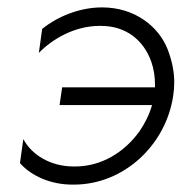

<svg xmlns="http://www.w3.org/2000/svg" viewBox="-20 -490 508 519"><path d="M148 -254 141 -206H391C384 -181 372 -157 357 -135C316 -78 254 -40 183 -40C182 -40 180 -40 179 -40C117 -40 66 -71 43 -114L34 -49C66 -13 119 9 175 9C176 9 178 9 180 9C315 9 428 -98 448 -230C450 -243 451 -255 451 -268C451 -296 445 -326 433 -357C409 -418 345 -470 256 -470C193 -470 134 -444 94 -412L85 -347C121 -384 181 -420 249 -420C250 -420 252 -420 253 -420C322 -420 369 -380 389 -323C396 -303 399 -282 399 -260C399 -258 399 -256 399 -254Z"/></svg>

Font: Jost Light
Style: Italic
Weight: 300
Italic angle: -5°
Version: Version 3.710